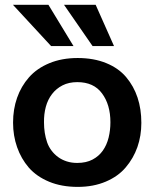

<svg xmlns="http://www.w3.org/2000/svg" viewBox="-20 -750 668 782"><path d="M279.3 -562.5 177.2 -730.5H32.7L188 -562.5ZM444.3 -562.5 369.6 -730.5H240.7L356.9 -562.5ZM296.9 11.2Q231 11.2 180.2 -9.8Q129.4 -30.8 97.2 -67.4Q65.9 -104 49.6 -150.6Q33.2 -197.3 33.2 -250.5Q33.2 -305.2 49.6 -351.8Q65.9 -398.4 98.1 -435.1Q130.4 -471.7 181.2 -492.7Q231.9 -513.7 296.4 -513.7Q362.3 -513.7 412.8 -492.9Q463.4 -472.2 494.1 -435.5Q524.9 -398.9 540.3 -352.3Q555.7 -305.7 555.7 -249.5Q555.7 -196.8 539.6 -150.9Q523.4 -105 492.2 -68.4Q461.4 -31.7 410.9 -10.3Q360.4 11.2 296.9 11.2ZM294.4 -86.4Q331.1 -86.4 356.9 -100.1Q382.8 -113.8 398.9 -136.7Q415 -159.7 422.4 -189.7Q429.7 -219.7 429.7 -252Q429.7 -323.7 395.5 -369.6Q361.8 -415.5 294.9 -415.5Q260.3 -415.5 234.6 -402.3Q209 -389.2 191.9 -366.9Q174.8 -344.7 166.7 -315.2Q158.7 -285.6 159.2 -252Q159.2 -207 171.9 -170.4Q178.2 -152.3 189.7 -137Q201.2 -121.6 216.6 -110.4Q231.9 -99.1 251.5 -92.8Q271 -86.4 294.4 -86.4Z"/></svg>

Font: Ride
Style: Bold
Weight: 700
Version: Version 3.000